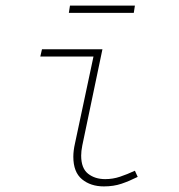

<svg xmlns="http://www.w3.org/2000/svg" viewBox="-20 -654 640 686"><path d="M351 12Q304 12 273 -13.5Q242 -39 242 -94Q242 -105 243.5 -117Q245 -129 248 -142L314 -452H124L130 -478H346L274 -134Q272 -124 271 -115Q270 -106 270 -98Q270 -53 294.5 -33.5Q319 -14 356 -14Q383 -14 408.5 -22.5Q434 -31 462 -44L472 -22Q442 -7 414 2.5Q386 12 351 12ZM226 -608 230 -634H462L458 -608Z"/></svg>

Font: Source Code Pro ExtraLight ExtraLight
Style: Italic
Weight: 250
Italic angle: -11°
Monospace: yes
Version: Version 1.016;hotconv 1.0.116;makeotfexe 2.5.65601